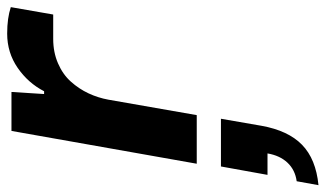

<svg xmlns="http://www.w3.org/2000/svg" viewBox="-246 -370 925 546"><g transform="rotate(-90 217.0 -96.5)"><path d="M24.9 0 118.2 -526.9H229L223.1 -434.1H231Q254.4 -479.5 297.6 -509.3Q340.8 -539.1 395 -539.1Q439 -539.1 470.2 -528.8L449.2 -408.2H379.9Q341.8 -408.2 310.3 -394.5Q278.8 -380.9 258.3 -357.9Q237.8 -335 225.1 -307.9Q212.4 -280.8 207 -251L163.1 0ZM-36.1 346.2 -24.9 284.2Q7.3 279.8 27.8 258.1Q48.3 236.3 54.2 201.2H-6.8L17.1 68.8H152.8L132.8 184.1Q119.1 260.3 78.6 299.6Q38.1 338.9 -36.1 346.2Z"/></g></svg>

Font: Archivo Expanded SemiBold
Style: Italic
Weight: 600
Width: 7
Italic angle: -10°
Designer: Hector Gatti
Foundry: Omnibus-Type
Version: Version 2.001